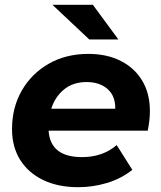

<svg xmlns="http://www.w3.org/2000/svg" viewBox="-20 -770 668 798"><path d="M305 8Q221 8 159 -22Q97 -52 63.5 -106Q30 -160 30 -233Q30 -323 70.5 -393.5Q111 -464 182.5 -505Q254 -546 347 -546Q425 -546 482.5 -516.5Q540 -487 571.5 -434Q603 -381 603 -309Q603 -287 600.5 -266.5Q598 -246 594 -227H182Q189 -117 321 -117Q407 -117 465 -167L530 -64Q483 -27 424.5 -9.5Q366 8 305 8ZM193 -318H459Q460 -371 427 -400Q394 -429 340 -429Q284 -429 246.5 -398.5Q209 -368 193 -318ZM351 -606 198 -750H366L472 -606Z"/></svg>

Font: Montserrat
Style: Bold Italic
Weight: 700
Italic angle: -11.3°
Designer: Julieta Ulanovsky
Foundry: Julieta Ulanovsky
Version: Version 9.000; ttfautohint (v1.8.4.7-5d5b)